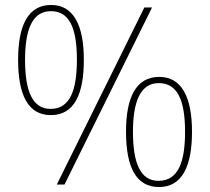

<svg xmlns="http://www.w3.org/2000/svg" viewBox="-20 -744 846 774"><path d="M185 -280C281 -280 318 -367 318 -503C318 -643 276 -724 186 -724C93 -724 53 -641 53 -503C53 -361 93 -280 185 -280ZM209 0H240L593 -714H562ZM184 -305C111 -305 81 -376 81 -503C81 -618 107 -699 185 -699C260 -699 290 -631 290 -503C290 -384 264 -305 184 -305ZM621 10C716 10 754 -77 754 -213C754 -353 712 -434 622 -434C528 -434 488 -351 488 -213C488 -71 528 10 621 10ZM619 -15C546 -15 516 -86 516 -213C516 -328 543 -409 620 -409C695 -409 726 -341 726 -213C726 -94 700 -15 619 -15Z"/></svg>

Font: Noto Serif Thai SemiCondensed Thin
Style: Regular
Weight: 100
Width: 4
Designer: Monotype Design Team
Foundry: Monotype Imaging Inc.
Version: Version 2.002